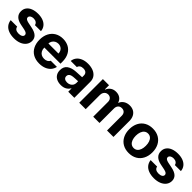

<svg xmlns="http://www.w3.org/2000/svg" viewBox="317 -1786 3046 3046"><g transform="rotate(45 1839.5 -263.0)"><path d="M272.5 -434.6Q249 -434.6 230.2 -427.5Q211.4 -420.4 200.7 -408Q189.9 -395.5 190.4 -379.9Q189 -342.3 258.8 -327.1L353.5 -307.6Q430.7 -291.5 468.5 -256.3Q506.3 -221.2 506.8 -164.1Q506.3 -112.3 476.8 -72.8Q447.3 -33.2 394 -11.2Q340.8 10.7 271.5 10.7Q200.7 10.7 148.9 -9.5Q97.2 -29.8 67.6 -67.6Q38.1 -105.5 32.2 -157.2H177.7Q182.6 -126 207 -109.9Q231.4 -93.8 271.5 -93.8Q311 -93.8 335.2 -108.9Q359.4 -124 359.4 -149.4Q359.4 -169.9 342 -182.9Q324.7 -195.8 287.1 -204.1L199.2 -221.7Q124 -236.3 85 -274.9Q45.9 -313.5 46.9 -372.1Q46.4 -422.4 73.7 -459.7Q101.1 -497.1 151.9 -517.1Q202.6 -537.1 270.5 -537.1Q336.4 -537.1 385.7 -517.1Q435.1 -497.1 463.1 -460.2Q491.2 -423.3 495.1 -373H359.4Q355 -400.9 331.5 -417.7Q308.1 -434.6 272.5 -434.6Z M574.2 -262.7Q574.2 -344.2 605.7 -406.5Q637.2 -468.8 695.3 -502.9Q753.4 -537.1 830.1 -537.1Q901.4 -537.1 957.8 -507.1Q1014.2 -477.1 1046.6 -416.5Q1079.1 -356 1079.1 -268.6V-227.5H716.8Q716.8 -188 731.7 -158.7Q746.6 -129.4 774.2 -113.5Q801.8 -97.7 838.9 -97.7Q874.5 -97.7 900.4 -112.1Q926.3 -126.5 937.5 -151.4H1075.2Q1064.9 -102.5 1033.2 -65.9Q1001.5 -29.3 950.9 -9.3Q900.4 10.7 835.9 10.7Q755.4 10.7 696.5 -22.5Q637.7 -55.7 606 -117.4Q574.2 -179.2 574.2 -262.7ZM942.4 -318.4Q942.4 -350.1 928.5 -375.2Q914.6 -400.4 889.6 -414.6Q864.7 -428.7 833 -428.7Q800.8 -428.7 774.7 -414.1Q748.5 -399.4 733.2 -374Q717.8 -348.6 716.8 -318.4Z M1341.8 -311.5Q1395.5 -314.9 1473.6 -318.4V-361.3Q1472.7 -394.5 1450.7 -413.1Q1428.7 -431.6 1388.7 -431.6Q1352.5 -431.6 1329.6 -416Q1306.6 -400.4 1300.8 -373H1163.1Q1167.5 -419.9 1195.6 -457Q1223.6 -494.1 1273.9 -515.6Q1324.2 -537.1 1392.6 -537.1Q1453.1 -537.1 1504.2 -518.1Q1555.2 -499 1586.2 -458.7Q1617.2 -418.5 1617.2 -357.4V0H1480.5V-73.2H1476.6Q1455.6 -34.7 1416.7 -12.5Q1377.9 9.8 1321.3 9.8Q1269.5 9.8 1229.7 -8.1Q1189.9 -25.9 1167.2 -61.5Q1144.5 -97.2 1144.5 -148.4Q1144.5 -230.5 1199.7 -268.6Q1254.9 -306.6 1341.8 -311.5ZM1362.3 -89.8Q1394.5 -89.8 1420.2 -103Q1445.8 -116.2 1460 -139.2Q1474.1 -162.1 1473.6 -189.5V-228Q1450.7 -227.5 1417 -225.6Q1383.3 -223.6 1365.2 -221.7Q1327.1 -217.8 1305.2 -200.2Q1283.2 -182.6 1283.2 -152.3Q1283.2 -122.6 1304.9 -106.2Q1326.7 -89.8 1362.3 -89.8Z M1727.5 -530.3H1865.2V-437.5H1871.1Q1888.2 -483.9 1926.8 -510.5Q1965.3 -537.1 2018.6 -537.1Q2073.2 -537.1 2111.6 -510.5Q2149.9 -483.9 2163.1 -437.5H2168Q2185.1 -483.4 2227.5 -510.3Q2270 -537.1 2328.1 -537.1Q2377.4 -537.1 2415.3 -515.9Q2453.1 -494.6 2474.1 -453.9Q2495.1 -413.1 2495.1 -356.4V0H2350.6V-328.1Q2350.6 -372.1 2327.9 -395Q2305.2 -418 2267.6 -418Q2227.1 -418 2204.3 -392.3Q2181.6 -366.7 2181.6 -324.2V0H2041V-332Q2041 -371.1 2018.6 -394.5Q1996.1 -418 1959 -418Q1934.6 -418 1914.8 -405.5Q1895 -393.1 1883.5 -370.6Q1872.1 -348.1 1872.1 -318.4V0H1727.5Z M2585 -263.7Q2585 -345.2 2616.5 -407.2Q2647.9 -469.2 2706.8 -503.2Q2765.6 -537.1 2844.7 -537.1Q2923.8 -537.1 2982.9 -503.2Q3042 -469.2 3073.7 -407.2Q3105.5 -345.2 3105.5 -263.7Q3105.5 -182.1 3073.7 -119.9Q3042 -57.6 2982.9 -23.4Q2923.8 10.7 2844.7 10.7Q2765.6 10.7 2707 -23.4Q2648.4 -57.6 2616.7 -119.9Q2585 -182.1 2585 -263.7ZM2958 -263.7Q2958 -311 2945.3 -347.9Q2932.6 -384.8 2907.2 -405.8Q2881.8 -426.8 2845.7 -426.8Q2809.1 -426.8 2783.4 -405.8Q2757.8 -384.8 2744.6 -347.9Q2731.4 -311 2731.4 -263.7Q2731.4 -216.8 2744.6 -179.9Q2757.8 -143.1 2783.4 -122.3Q2809.1 -101.6 2845.7 -101.6Q2881.8 -101.6 2907.2 -122.3Q2932.6 -143.1 2945.3 -179.7Q2958 -216.3 2958 -263.7Z M3412.1 -434.6Q3388.7 -434.6 3369.9 -427.5Q3351.1 -420.4 3340.3 -408Q3329.6 -395.5 3330.1 -379.9Q3328.6 -342.3 3398.4 -327.1L3493.2 -307.6Q3570.3 -291.5 3608.2 -256.3Q3646 -221.2 3646.5 -164.1Q3646 -112.3 3616.5 -72.8Q3586.9 -33.2 3533.7 -11.2Q3480.5 10.7 3411.1 10.7Q3340.3 10.7 3288.6 -9.5Q3236.8 -29.8 3207.3 -67.6Q3177.7 -105.5 3171.9 -157.2H3317.4Q3322.3 -126 3346.7 -109.9Q3371.1 -93.8 3411.1 -93.8Q3450.7 -93.8 3474.9 -108.9Q3499 -124 3499 -149.4Q3499 -169.9 3481.7 -182.9Q3464.4 -195.8 3426.8 -204.1L3338.9 -221.7Q3263.7 -236.3 3224.6 -274.9Q3185.5 -313.5 3186.5 -372.1Q3186 -422.4 3213.4 -459.7Q3240.7 -497.1 3291.5 -517.1Q3342.3 -537.1 3410.2 -537.1Q3476.1 -537.1 3525.4 -517.1Q3574.7 -497.1 3602.8 -460.2Q3630.9 -423.3 3634.8 -373H3499Q3494.6 -400.9 3471.2 -417.7Q3447.8 -434.6 3412.1 -434.6Z"/></g></svg>

Font: Pretendard JP
Style: Bold
Weight: 700
Designer: Base glyphs from Inter by Rasmus Andersson; Hangeul glyphs from Noto Sans CJK(Source Han Sans) by Jang Soo-young and Kan
Foundry: Kil Hyung-jin
Version: Version 1.309